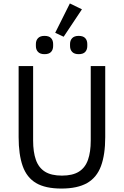

<svg xmlns="http://www.w3.org/2000/svg" viewBox="-20 -1081 718 1113"><path d="M88 -698H172V-266Q172 -200 188 -154.5Q204 -109 240.5 -86Q277 -63 339 -63Q401 -63 437.5 -86Q474 -109 490 -154.5Q506 -200 506 -266V-698H590V-286Q590 -185 565.5 -118.5Q541 -52 485 -20Q429 12 336 12Q243 12 189 -20Q135 -52 111.5 -118.5Q88 -185 88 -286ZM455 -1027 349 -868 300 -891 385 -1061ZM238 -767Q213 -767 200.5 -780Q188 -793 188 -814V-826Q188 -847 200.5 -860Q213 -873 238 -873Q264 -873 276 -860Q288 -847 288 -826V-814Q288 -793 276 -780Q264 -767 238 -767ZM436 -767Q411 -767 398.5 -780Q386 -793 386 -814V-826Q386 -847 398.5 -860Q411 -873 436 -873Q462 -873 474 -860Q486 -847 486 -826V-814Q486 -793 474 -780Q462 -767 436 -767Z"/></svg>

Font: IBM Plex Sans
Style: Regular
Weight: 400
Designer: Mike Abbink, Paul van der Laan, Pieter van Rosmalen
Foundry: Bold Monday
Version: Version 3.201